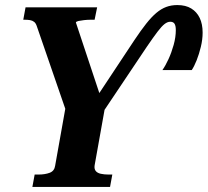

<svg xmlns="http://www.w3.org/2000/svg" viewBox="-20 -739 821 759"><path d="M681 -719Q714 -719 736 -705.5Q758 -692 769.5 -668Q781 -644 781 -610Q781 -583 774 -554Q767 -525 757.5 -501Q748 -477 738 -462H622Q634 -479 646 -505Q658 -531 666.5 -561.5Q675 -592 675 -620Q675 -637 670 -645Q665 -653 653 -653Q642 -653 630.5 -644Q619 -635 603 -614Q587 -593 561 -555L376 -279L398 -331L354 -85Q352 -71 358.5 -63Q365 -55 378.5 -52Q392 -49 409 -49H424L415 0H108L117 -49H132Q158 -49 176.5 -56Q195 -63 198 -84L242 -331L247 -283L126 -634Q122 -647 115 -652.5Q108 -658 98.5 -659.5Q89 -661 77 -661H72L81 -710H364L354 -661H339Q326 -661 312.5 -659.5Q299 -658 290 -656Q281 -654 280 -650L383 -340L350 -337L511 -580Q537 -619 558 -645.5Q579 -672 598 -688Q617 -704 637 -711.5Q657 -719 681 -719Z"/></svg>

Font: Roboto Serif 72pt SemiCondensed SemiBold
Style: Italic
Weight: 600
Width: 4
Italic angle: -10°
Designer: Greg Gazdowicz
Foundry: Commercial Type
Version: Version 1.008